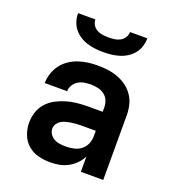

<svg xmlns="http://www.w3.org/2000/svg" viewBox="-135 -846 871 959"><g transform="rotate(20 300.0 -366.0)"><path d="M239 8Q207 8 175.5 0Q144 -8 120 -29Q96 -50 84.5 -80.5Q73 -111 73 -143Q73 -171 82 -199Q91 -227 110.5 -248.5Q130 -270 155.5 -283.5Q181 -297 208.5 -305Q236 -313 264.5 -316Q293 -319 322 -319H400V-344Q400 -363 392 -380.5Q384 -398 369 -408.5Q354 -419 335.5 -423Q317 -427 298 -427Q281 -427 263.5 -424Q246 -421 231.5 -412Q217 -403 207.5 -387.5Q198 -372 198 -355H79Q79 -381 87.5 -406.5Q96 -432 111.5 -453Q127 -474 149 -489Q171 -504 195.5 -512.5Q220 -521 246 -524.5Q272 -528 298 -528Q325 -528 352.5 -524.5Q380 -521 405.5 -511.5Q431 -502 453 -486Q475 -470 490.5 -447.5Q506 -425 512.5 -398Q519 -371 519 -344V0H400V-81Q389 -59 371.5 -41.5Q354 -24 332.5 -12.5Q311 -1 287 3.5Q263 8 239 8ZM286 -93Q307 -93 328 -97.5Q349 -102 366 -115Q383 -128 391.5 -148Q400 -168 400 -189V-218H322Q309 -218 295.5 -217Q282 -216 269 -214Q256 -212 243 -208.5Q230 -205 218.5 -198Q207 -191 199.5 -179.5Q192 -168 192 -155Q192 -139 201 -125.5Q210 -112 224 -104.5Q238 -97 254 -95Q270 -93 286 -93ZM300 -600Q278 -600 256.5 -602.5Q235 -605 214 -611.5Q193 -618 174.5 -630Q156 -642 142.5 -659Q129 -676 122.5 -697Q116 -718 116 -740H208Q208 -724 216.5 -710.5Q225 -697 239 -689.5Q253 -682 268.5 -680Q284 -678 300 -678Q316 -678 331.5 -680Q347 -682 361 -689.5Q375 -697 383.5 -710.5Q392 -724 392 -740H484Q484 -718 477.5 -697Q471 -676 457.5 -659Q444 -642 425.5 -630Q407 -618 386 -611.5Q365 -605 343.5 -602.5Q322 -600 300 -600Z"/></g></svg>

Font: Iosevka Book
Style: Bold
Weight: 700
Designer: Belleve Invis
Foundry: Belleve Invis
Version: Version 28.0.7; ttfautohint (v1.8.3)